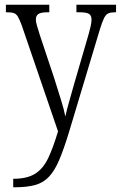

<svg xmlns="http://www.w3.org/2000/svg" viewBox="-20 -556 512 814"><path d="M36 202Q95 202 129 180.5Q163 159 184 115Q205 71 226 1L72 -449Q63 -473 56 -485Q49 -497 38.5 -500.5Q28 -504 8 -504H5V-536H189V-504H183Q153 -504 142.5 -496.5Q132 -489 132 -474Q132 -464 136.5 -448Q141 -432 149 -407L209 -227Q225 -177 238.5 -133Q252 -89 257 -62Q263 -90 273 -124.5Q283 -159 294 -199L356 -412Q361 -430 364.5 -445.5Q368 -461 368 -473Q368 -490 357.5 -497Q347 -504 316 -504H304V-536H472V-504H469Q450 -504 439.5 -499.5Q429 -495 421 -479Q413 -463 403 -430L272 6Q250 78 230.5 123.5Q211 169 187 194Q163 219 128.5 228.5Q94 238 41 238H36Z"/></svg>

Font: Noto Serif Bengali Condensed Light
Style: Regular
Weight: 300
Width: 3
Designer: Juan Bruce, Universal Thirst, Indian Type Foundry and the Monotype Design Team.
Foundry: Monotype Imaging Inc.
Version: Version 2.003; ttfautohint (v1.8.4.7-5d5b)